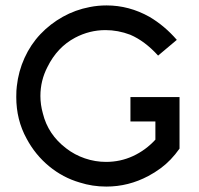

<svg xmlns="http://www.w3.org/2000/svg" viewBox="-20 -684 732 708"><path d="M527 -35Q454 4 372 4Q321 4 274 -11Q212 -29 161 -71Q110 -113 78 -173Q40 -242 40 -326Q40 -352 42 -366Q48 -421 70.5 -470.5Q93 -520 129 -558Q165 -596 211.5 -622Q258 -648 311 -658Q341 -664 373 -664Q456 -664 531 -622Q587 -589 632 -537L563 -479Q514 -533 460 -556Q415 -573 369 -573Q310 -573 257 -545Q191 -510 155 -437Q129 -387 129 -330Q129 -298 138 -266Q157 -188 224 -137Q255 -113 293 -100Q331 -87 371 -87Q424 -87 470.5 -108.5Q517 -130 553 -169V-236H461V-326H642V-136Q611 -92 573 -64Q550 -47 527 -35Z"/></svg>

Font: Sulphur Point
Style: Bold
Weight: 700
Designer: Noponies / Dale Sattler
Foundry: Noponies
Version: Version 1.000; ttfautohint (v1.8)